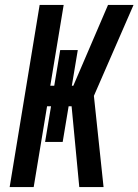

<svg xmlns="http://www.w3.org/2000/svg" viewBox="-20 -755 559 775"><path d="M19 0 140 -735H237L183 -409H199L223 -553H294L270 -409H276L416 -735H519L359 -368L398 0H300L269 -326H257L233 -182H162L186 -326H170L116 0Z"/></svg>

Font: Iosevka Term Curly Oblique
Style: Bold
Weight: 700
Italic angle: -9°
Designer: Belleve Invis
Foundry: Belleve Invis
Version: Version 32.3.0